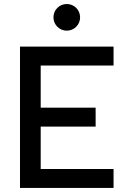

<svg xmlns="http://www.w3.org/2000/svg" viewBox="-20 -922 626 942"><path d="M78.1 0H537.1V-92.8H179.7V-300.8H449.2V-393.6H179.7V-600.6H537.1V-693.4H78.1ZM307.6 -771.5C343.8 -771.5 373 -800.8 373 -836.9C373 -873.5 343.8 -902.3 307.6 -902.3C271.5 -902.3 242.2 -873.5 242.2 -836.9C242.2 -800.8 271.5 -771.5 307.6 -771.5Z"/></svg>

Font: Cascadia Mono NF
Style: Regular
Weight: 400
Monospace: yes
Designer: Aaron Bell
Foundry: Saja Typeworks
Version: Version 2404.023